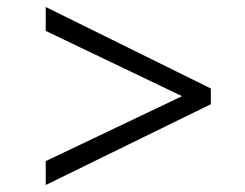

<svg xmlns="http://www.w3.org/2000/svg" viewBox="-20 -564 703 550"><path d="M111 -34V-102.5L501.5 -288.5L111 -475.5V-544L584 -310.5V-265.5Z"/></svg>

Font: Merriweather 96pt
Style: Bold
Weight: 700
Version: Version 2.100